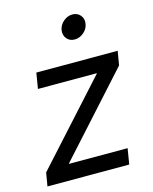

<svg xmlns="http://www.w3.org/2000/svg" viewBox="-111 -803 700 877"><g transform="rotate(-15 239.5 -364.5)"><path d="M3.4 0 14.2 -63.5 354.5 -439.5 355 -441.4H76.7L88.9 -515.6H473.6L462.4 -449.2L125.5 -76.2L125 -74.2H402.3L390.1 0ZM297.9 -616.2Q274.4 -616.2 260.7 -632.8Q247.1 -649.4 250.5 -672.9Q254.4 -696.3 273.7 -712.9Q293 -729.5 316.4 -729.5Q339.8 -729.5 353.8 -712.9Q367.7 -696.3 363.8 -672.9Q360.4 -649.4 340.8 -632.8Q321.3 -616.2 297.9 -616.2Z"/></g></svg>

Font: Inter Display
Style: Italic
Weight: 400
Italic angle: -9.39999°
Designer: Rasmus Andersson
Foundry: rsms
Version: Version 4.000;git-a52131595